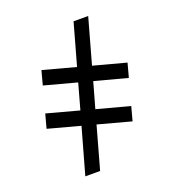

<svg xmlns="http://www.w3.org/2000/svg" viewBox="-135 -837 871 958"><g transform="rotate(-20 300.0 -357.5)"><path d="M546.4 -445.8 526.4 -371.6 354 -417.5 315.9 -282.2 489.7 -235.8 469.7 -161.6 295.4 -208.5 232.9 15.6H154.3L222.7 -228L53.7 -273.4L73.7 -347.7L243.7 -301.8L281.2 -437L109.9 -482.9L129.9 -557.6L302.2 -511.2L363.8 -731.4H441.4L374.5 -491.7Z"/></g></svg>

Font: Courier New
Style: Regular
Weight: 400
Designer: Steve Matteson
Foundry: Ascender Corporation
Version: Version 2.00.3